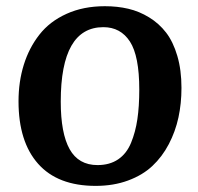

<svg xmlns="http://www.w3.org/2000/svg" viewBox="-20 -588 640 622"><path d="M40 -259.8Q40 -323.2 57.1 -378.2Q74.2 -433.1 107.7 -475.8Q141.1 -518.6 195.6 -543.2Q250 -567.9 319.8 -567.9Q360.4 -567.9 395.8 -559.6Q431.2 -551.3 463.1 -531.7Q495.1 -512.2 518.1 -482.4Q541 -452.6 554.4 -407Q567.9 -361.3 567.9 -303.2Q567.9 -252.9 558.1 -207.5Q548.3 -162.1 526.9 -121.1Q505.4 -80.1 473.6 -50.3Q441.9 -20.5 394.8 -3.2Q347.7 14.2 290 14.2Q167 14.2 103.5 -57.4Q40 -128.9 40 -259.8ZM314.9 -500Q176.8 -500 176.8 -258.8Q176.8 -156.2 205.6 -104.7Q234.4 -53.2 295.9 -53.2Q335.4 -53.2 362.8 -71.8Q390.1 -90.3 404.5 -125.2Q418.9 -160.2 425 -201.7Q431.2 -243.2 431.2 -297.9Q431.2 -406.7 400.9 -453.4Q370.6 -500 314.9 -500Z"/></svg>

Font: Literata Book
Style: Bold Italic
Weight: 700
Italic angle: -3°
Designer: Latin by Veronika Burian and Jose Scaglione. Greek by Irene Vlachou. Cyrillic by Vera Evstafieva
Foundry: TypeTogether
Version: Version 1.003;PS 001.003;hotconv 1.0.88;makeotf.lib2.5.64775